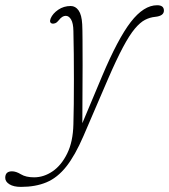

<svg xmlns="http://www.w3.org/2000/svg" viewBox="-122 -482 662 752"><path d="M278 -184Q339.5 -330 390.2 -395.8Q441 -461.5 493.5 -461.5Q520 -461.5 520 -440.5Q520 -419.5 485.5 -416Q465 -414 446 -404.2Q427 -394.5 406 -369.5Q385 -344.5 359.8 -297.2Q334.5 -250 301 -172.5L205 50.5Q172 127 137.5 170.5Q103 214 60.2 232Q17.5 250 -40 250Q-68.5 250 -85 239.8Q-101.5 229.5 -101.5 214.5Q-101.5 189 -75 189Q-59 189 -39.8 200.8Q-20.5 212.5 11.5 212.5Q49.5 212.5 84 189Q118.5 165.5 141.2 119.2Q164 73 165.5 4.5Q166.5 -29 167 -74.5Q167.5 -120 167.5 -170.8Q167.5 -221.5 167 -270.8Q166.5 -320 165.5 -360.5Q165 -391 156.5 -405.5Q148 -420 135.5 -420Q121.5 -420 108.5 -403Q101.5 -394 94.5 -391.2Q87.5 -388.5 83 -389.5Q69.5 -392.5 76.5 -410Q84.5 -429 106 -443.8Q127.5 -458.5 155 -458.5Q173.5 -458.5 185.8 -441.2Q198 -424 200 -387Q201 -369 201.2 -326.2Q201.5 -283.5 201.5 -227.2Q201.5 -171 201 -111.2Q200.5 -51.5 200.5 0.5Z"/></svg>

Font: Fraunces 9pt S100 Thin
Style: Italic
Weight: 100
Italic angle: -16°
Version: Version 1.000; ttfautohint (v1.8.3)